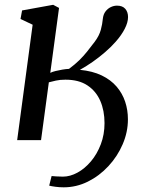

<svg xmlns="http://www.w3.org/2000/svg" viewBox="-20 -584 625 800"><path d="M51.5 0 116 -481 65.5 -505 72 -540.5 201.5 -564 226 -551 189.5 -280.5Q198.5 -285 212 -288.2Q225.5 -291.5 240.2 -294Q255 -296.5 267.5 -297Q293.5 -316.5 310.5 -333.2Q327.5 -350 342.2 -368.2Q357 -386.5 375 -410.5Q393.5 -435.5 400 -459.5Q406.5 -483.5 408.5 -506Q410.5 -524.5 419.8 -536.5Q429 -548.5 441.8 -554.5Q454.5 -560.5 467.5 -560.5Q490.5 -560.5 502 -547.2Q513.5 -534 513.5 -513Q513.5 -490.5 499.5 -463.5Q485.5 -436.5 461.5 -409.5Q442.5 -388 418 -366.8Q393.5 -345.5 366.8 -326.8Q340 -308 313 -293Q365.5 -288 403.5 -269.8Q441.5 -251.5 465.8 -223.2Q490 -195 501.5 -160.2Q513 -125.5 513 -87Q513 -33.5 491.2 17Q469.5 67.5 431.8 108.2Q394 149 346 172.8Q298 196.5 245.5 196.5Q228 196.5 211 194.2Q194 192 185 189.5L195 149.5Q202 150 214.2 151Q226.5 152 242 152Q272 152 302.8 135.2Q333.5 118.5 359 88.2Q384.5 58 400 17.2Q415.5 -23.5 415.5 -71Q415.5 -123 397.8 -163.8Q380 -204.5 344.2 -228.2Q308.5 -252 252.5 -252Q230 -252 213 -248.2Q196 -244.5 183.5 -241L151 0Z"/></svg>

Font: Merriweather 28pt
Style: Italic
Weight: 400
Italic angle: -7.8°
Version: Version 2.101